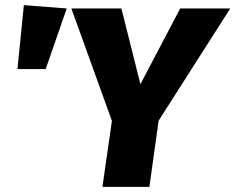

<svg xmlns="http://www.w3.org/2000/svg" viewBox="-20 -728 917 748"><path d="M73 -708 48 -459H158L240 -695ZM877 -695H682L527 -400L453 -695H258L416 -257L379 0H562L598 -258Z"/></svg>

Font: Fira Sans ExtraBold
Style: Italic
Weight: 800
Italic angle: -8°
Designer: bBox Type GmbH & Carrois Corporate GbR & Edenspiekermann AG
Foundry: bBox Type GmbH & Carrois Corporate GbR & Edenspiekermann AG
Version: Version 4.301;PS 004.301;hotconv 1.0.88;makeotf.lib2.5.64775